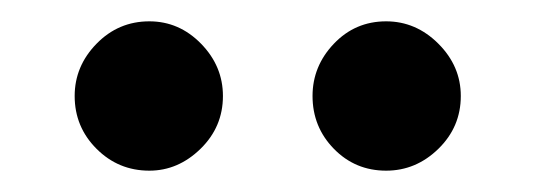

<svg xmlns="http://www.w3.org/2000/svg" viewBox="-20 -775 502 180"><path d="M342 -755Q370 -755 391 -734Q412 -713 412 -685Q412 -656 391 -635.5Q370 -615 342 -615Q313 -615 293 -635.5Q273 -656 273 -685Q273 -713 293 -734Q313 -755 342 -755ZM120 -755Q148 -755 168.5 -734Q189 -713 189 -685Q189 -656 168 -635.5Q147 -615 120 -615Q91 -615 70.5 -635.5Q50 -656 50 -685Q50 -713 70.5 -734Q91 -755 120 -755Z"/></svg>

Font: Playfair Display SemiBold
Style: Regular
Weight: 600
Designer: Claus Eggers Sørensen
Foundry: Claus Eggers Sørensen
Version: Version 1.203